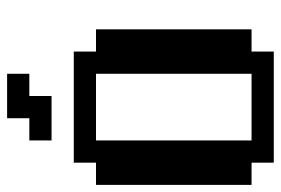

<svg xmlns="http://www.w3.org/2000/svg" viewBox="-145 -645 790 540"><g transform="rotate(-90 250.0 -375.0)"><path d="M125 -687.5H187.5V-750H312.5V-687.5H250V-625H125ZM0 -500H62.5V-562.5H375V-500H437.5V-62.5H375V0H62.5V-62.5H0ZM125 -500V-62.5H312.5V-500Z"/></g></svg>

Font: NeoDunggeunmo Code
Style: Regular
Weight: 400
Monospace: yes
Version: Version 1.600